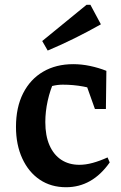

<svg xmlns="http://www.w3.org/2000/svg" viewBox="-20 -775 509 805"><path d="M257 10Q194 10 147 -21.5Q100 -53 73.5 -110.5Q47 -168 47 -243Q47 -325 77 -384Q107 -443 161 -474.5Q215 -506 287 -506Q322 -506 357.5 -498.5Q393 -491 426 -478L410 -389Q332 -420 243 -420Q221 -420 199 -414.5Q177 -409 158 -398L210 -442Q190 -398 180 -352.5Q170 -307 170 -263Q170 -206 187.5 -166Q205 -126 237 -105Q269 -84 313 -84Q339 -84 368.5 -92Q398 -100 431 -115L440 -94Q367 10 257 10ZM378 -318 321 -478H426L424 -318ZM180 -563 157 -603 343 -755H359L403 -673Q348 -642 292.5 -614.5Q237 -587 180 -563Z"/></svg>

Font: Piazzolla Thin
Style: Bold
Weight: 700
Version: Version 2.005